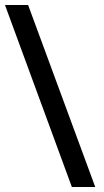

<svg xmlns="http://www.w3.org/2000/svg" viewBox="-38 -752 417 772"><path d="M-18 -732H75L345 0H251Z"/></svg>

Font: Rosario
Style: Bold Italic
Weight: 700
Italic angle: -8.05°
Designer: Hector Gatti
Foundry: Omnibus Type
Version: Version 1.101; ttfautohint (v1.8.1.43-b0c9)